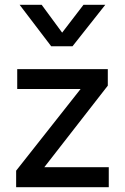

<svg xmlns="http://www.w3.org/2000/svg" viewBox="-20 -777 519 797"><path d="M47 0V-68.5L314.5 -407.5H51.5V-490H427.5V-421.5L164 -83H431.5V0ZM192.5 -585 61.5 -757H153L238 -641.5L326.5 -757H417L281 -585Z"/></svg>

Font: Geologica Light
Style: Regular
Weight: 300
Designer: Sindre Bremnes, Frode Helland
Foundry: Monokrom Skriftforlag AS
Version: Version 1.010; ttfautohint (v1.8.4.7-5d5b);gftools[0.9.28]